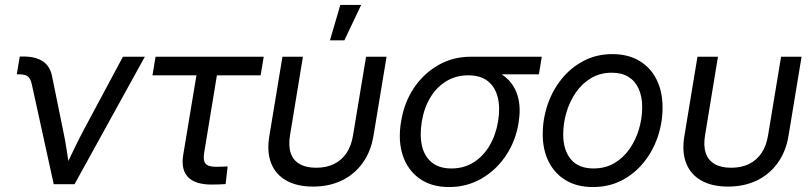

<svg xmlns="http://www.w3.org/2000/svg" viewBox="-20 -755 3328 787"><path d="M200.2 0 109.9 -411.6Q105 -433.1 94 -441.7Q83 -450.2 60.1 -450.2H48.8L61 -523.4H74.7Q126 -523.4 155.3 -503.9Q184.6 -484.4 192.9 -444.8L238.8 -219.7Q247.6 -179.2 253.4 -139.2Q259.3 -99.1 265.6 -60.1H243.2Q262.2 -99.6 281.5 -139.6Q300.8 -179.7 321.8 -219.7L483.9 -522.5H573.7L285.6 0Z M847.2 1.5Q779.8 1.5 750.5 -29.3Q721.2 -60.1 731 -120.1L785.2 -446.3H605L617.7 -522.5H1061L1048.3 -446.3H869.1L816.9 -128.9Q811.5 -97.7 822.3 -84.5Q833 -71.3 865.7 -71.3Q877 -71.3 889.2 -71.8Q901.4 -72.3 913.1 -72.8L904.8 -0.5Q891.6 0.5 876.7 1Q861.8 1.5 847.2 1.5Z M1263.2 9.8Q1197.3 9.8 1153.3 -15.1Q1109.4 -40 1091.3 -86.4Q1073.2 -132.8 1084 -197.3L1137.7 -522.5H1221.7L1168.9 -201.2Q1161.6 -157.7 1171.6 -127.9Q1181.6 -98.1 1208 -82.8Q1234.4 -67.4 1275.9 -67.4Q1317.9 -67.4 1349.1 -82.8Q1380.4 -98.1 1400.4 -127.9Q1420.4 -157.7 1427.2 -201.2L1480.5 -522.5H1564.5L1510.7 -197.3Q1500 -133.3 1466.3 -86.7Q1432.6 -40 1380.9 -15.1Q1329.1 9.8 1263.2 9.8ZM1332.5 -589.8 1375 -734.9H1460.4L1391.6 -589.8Z M1820.8 11.7Q1748.5 11.7 1700 -22.7Q1651.4 -57.1 1631.1 -117.7Q1610.8 -178.2 1624 -256.8Q1636.7 -335.4 1677 -395Q1717.3 -454.6 1777.3 -488.5Q1837.4 -522.5 1909.2 -522.5H2200.7L2189 -450.2H1991.2L1899.4 -446.3Q1849.6 -446.3 1809.8 -422.4Q1770 -398.4 1744.1 -355.7Q1718.3 -313 1709 -256.8Q1699.7 -200.7 1709.7 -157.2Q1719.7 -113.8 1750 -89.1Q1780.3 -64.5 1830.6 -64.5Q1880.9 -64.5 1920.7 -89.1Q1960.4 -113.8 1986.3 -157.5Q2012.2 -201.2 2021.5 -256.8Q2030.8 -313.5 2020.3 -356Q2009.8 -398.4 1979.7 -422.4Q1949.7 -446.3 1899.4 -446.3L1902.8 -485.4Q1953.6 -485.4 1994.9 -470.9Q2036.1 -456.5 2064.5 -427.2Q2092.8 -397.9 2104 -354Q2115.2 -310.1 2105.5 -250.5Q2093.3 -175.8 2053 -116.2Q2012.7 -56.6 1952.9 -22.5Q1893.1 11.7 1820.8 11.7Z M2410.2 11.7Q2346.2 11.7 2300.3 -15.4Q2254.4 -42.5 2229.5 -91.3Q2204.6 -140.1 2204.6 -205.1Q2204.6 -267.1 2224.6 -325.9Q2244.6 -384.8 2282.2 -431.4Q2319.8 -478 2372.6 -505.6Q2425.3 -533.2 2490.2 -533.2Q2554.2 -533.2 2600.3 -505.9Q2646.5 -478.5 2671.1 -429.2Q2695.8 -379.9 2695.8 -314.5Q2695.8 -252 2675.8 -193.4Q2655.8 -134.8 2617.9 -88.4Q2580.1 -42 2527.6 -15.1Q2475.1 11.7 2410.2 11.7ZM2412.6 -64.5Q2461.4 -64.5 2498.5 -86.4Q2535.6 -108.4 2561 -145.3Q2586.4 -182.1 2599.4 -226.6Q2612.3 -271 2612.3 -315.9Q2612.3 -358.9 2598.1 -390.6Q2584 -422.4 2556.4 -439.7Q2528.8 -457 2487.8 -457Q2440.4 -457 2403.3 -435.1Q2366.2 -413.1 2340.8 -376.5Q2315.4 -339.8 2302 -294.9Q2288.6 -250 2288.6 -203.6Q2288.6 -140.1 2319.8 -102.3Q2351.1 -64.5 2412.6 -64.5Z M2964.4 9.8Q2898.4 9.8 2854.5 -15.1Q2810.5 -40 2792.5 -86.4Q2774.4 -132.8 2785.2 -197.3L2838.9 -522.5H2922.9L2870.1 -201.2Q2862.8 -157.7 2872.8 -127.9Q2882.8 -98.1 2909.2 -82.8Q2935.5 -67.4 2977.1 -67.4Q3019 -67.4 3050.3 -82.8Q3081.5 -98.1 3101.6 -127.9Q3121.6 -157.7 3128.4 -201.2L3181.6 -522.5H3265.6L3211.9 -197.3Q3201.2 -133.3 3167.5 -86.7Q3133.8 -40 3082 -15.1Q3030.3 9.8 2964.4 9.8Z"/></svg>

Font: Inter 28pt
Style: Italic
Weight: 400
Italic angle: -9.3988°
Designer: Rasmus Andersson
Foundry: rsms
Version: Version 4.001;git-66647c0bb